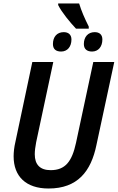

<svg xmlns="http://www.w3.org/2000/svg" viewBox="-20 -1069 674 1099"><path d="M415 -905H488V-917C464 -965 446 -1006 433 -1049H313V-1040C333 -999 381 -941 415 -905ZM330 -774C366 -774 389 -802 389 -843C389 -871 371 -885 345 -885C306 -885 283 -858 283 -817C283 -787 301 -774 330 -774ZM507 -774C543 -774 566 -802 566 -843C566 -872 548 -885 522 -885C484 -885 460 -858 460 -817C460 -787 479 -774 507 -774ZM258 10C424 10 501 -88 532 -239L634 -714H514L415 -251C392 -145 354 -95 270 -95C209 -95 179 -127 179 -186C179 -204 182 -230 187 -255L285 -714H165L68 -256C61 -227 58 -197 58 -174C58 -60 128 10 258 10Z"/></svg>

Font: Noto Sans SemiCondensed SemiBold
Style: Italic
Weight: 600
Width: 4
Italic angle: -12°
Designer: Monotype Design Team
Foundry: Monotype Imaging Inc.
Version: Version 2.013